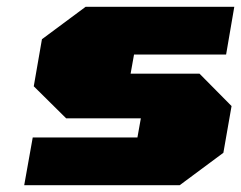

<svg xmlns="http://www.w3.org/2000/svg" viewBox="-20 -543 707 563"><path d="M51 0 76 -140H383L393 -196H174L79 -290L103 -428L231 -523H667L643 -383H373L363 -327H565L659 -232L635 -95L507 0Z"/></svg>

Font: Tomorrow ExtraBold
Style: Italic
Weight: 800
Italic angle: -10°
Designer: Tony de Marco, Monica Rizzolli
Foundry: Just in Type
Version: Version 2.002